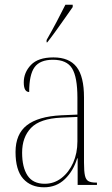

<svg xmlns="http://www.w3.org/2000/svg" viewBox="-20 -786 475 816"><path d="M167 10Q111 10 78.5 -26.5Q46 -63 46 -140Q46 -216 94 -253.5Q142 -291 240 -296L309 -299V-371Q309 -458 286.5 -495Q264 -532 205 -532Q150 -532 127 -500.5Q104 -469 104 -395Q81 -395 81 -436Q81 -478 111.5 -510Q142 -542 207 -542Q274 -542 305.5 -501.5Q337 -461 337 -372V-95Q337 -58 341 -40Q345 -22 356 -16Q367 -10 388 -10H392V0H310V-113H308Q292 -60 256 -25Q220 10 167 10ZM170 -5Q210 -5 241.5 -29.5Q273 -54 291 -94.5Q309 -135 309 -185V-289L240 -286Q150 -282 112 -242.5Q74 -203 74 -137Q74 -75 97 -40Q120 -5 170 -5ZM178 -616Q201 -656 221 -694Q241 -732 258 -766H289V-756Q277 -739 258.5 -712.5Q240 -686 219.5 -657.5Q199 -629 181 -606H178Z"/></svg>

Font: Noto Serif Display Condensed Thin
Style: Regular
Weight: 100
Width: 3
Designer: Monotype Design Team
Foundry: Monotype Imaging Inc.
Version: Version 2.009